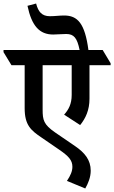

<svg xmlns="http://www.w3.org/2000/svg" viewBox="-71 -908 648 1090"><path d="M384 -198C415 -236 437 -283 437 -347V-538H557V-549L512 -624H431C411 -775 370 -820 293 -820C266 -820 242 -816 212 -816C167 -816 146 -841 134 -888L85 -875C109 -761 153 -712 231 -712C254 -712 279 -715 305 -715C349 -715 367 -692 381 -624H-51V-612L-6 -538H69V-294C69 -198 104 -168 165 -127L264 -59C318 -22 340 1 340 39C340 63 330 88 309 119L413 162C429 134 444 99 444 61C444 0 410 -41 356 -78L242 -156C177 -201 171 -226 171 -286V-538H336V-369C336 -317 318 -285 293 -257Z"/></svg>

Font: Noto Serif Devanagari SemiCondensed SemiBold
Style: Regular
Weight: 600
Width: 4
Designer: Universal Thirst, Indian Type Foundry and the Monotype Design Team
Foundry: Monotype Imaging Inc.
Version: Version 2.004